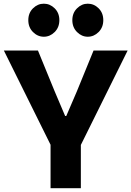

<svg xmlns="http://www.w3.org/2000/svg" viewBox="-20 -994 694 1014"><path d="M248.5 -226.5 0.5 -727H180.5L269 -511L324 -381.5H330L385.5 -510.5L474 -727H654L406 -226.5ZM247 0V-322.5H407V0ZM211.5 -800Q179 -800 154.2 -824.8Q129.5 -849.5 129.5 -887.5Q129.5 -925.5 154.2 -950Q179 -974.5 211.5 -974.5Q244 -974.5 268.8 -950Q293.5 -925.5 293.5 -887.5Q293.5 -849.5 268.8 -824.8Q244 -800 211.5 -800ZM443.5 -800Q411.5 -800 386.8 -824.8Q362 -849.5 362 -887.5Q362 -925.5 386.8 -950Q411.5 -974.5 443.5 -974.5Q476.5 -974.5 501 -950Q525.5 -925.5 525.5 -887.5Q525.5 -849.5 500.8 -824.8Q476 -800 443.5 -800Z"/></svg>

Font: Spline Sans
Style: Regular
Weight: 400
Designer: Eben Sorkin, Mirko Velimirovic
Foundry: Sorkin Type
Version: Version 1.001